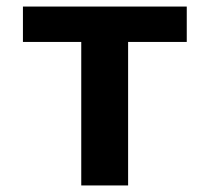

<svg xmlns="http://www.w3.org/2000/svg" viewBox="-20 -566 640 586"><path d="M371 0V-438H550V-546H50V-438H228V0Z"/></svg>

Font: Noto Sans Mono UI
Style: Bold
Weight: 700
Designer: Monotype Design team
Foundry: Monotype Imaging Inc.
Version: 1.000